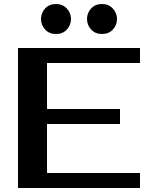

<svg xmlns="http://www.w3.org/2000/svg" viewBox="-20 -940 750 960"><path d="M215 -625V-395H580V-320H215V-75H680V0H70V-700H680V-625ZM335 -845Q335 -815 314.5 -792.5Q294 -770 260 -770Q226 -770 205.5 -792.5Q185 -815 185 -845Q185 -875 205.5 -897.5Q226 -920 260 -920Q293 -920 314 -897.5Q335 -875 335 -845ZM565 -845Q565 -815 544.5 -792.5Q524 -770 490 -770Q456 -770 435.5 -792.5Q415 -815 415 -845Q415 -875 435.5 -897.5Q456 -920 490 -920Q523 -920 544 -897.5Q565 -875 565 -845Z"/></svg>

Font: Prosto One
Style: Regular
Weight: 400
Designer: Pavel Emelyanov and Jovanny lemonad
Foundry: Pavel Emelyanov and Jovanny Lemonad
Version: Version 1.001